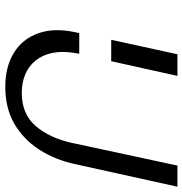

<svg xmlns="http://www.w3.org/2000/svg" viewBox="-2 -696 708 745"><g transform="rotate(90 352.5 -324.0)"><path d="M318 10Q240 10 186 -23Q132 -56 110 -117Q88 -178 105 -259L109 -277H189L186 -259Q178 -210 186 -172Q194 -134 215.5 -107.5Q237 -81 269 -67.5Q301 -54 341 -54Q423 -54 469.5 -108Q516 -162 535 -249L623 -658H705L618 -264Q601 -183 560.5 -121Q520 -59 459.5 -24.5Q399 10 318 10ZM135 -401 191 -658H275L218 -401Z"/></g></svg>

Font: Ysabeau Infant Medium
Style: Italic
Weight: 500
Italic angle: -12°
Designer: Christian Thalmann (Catharsis Fonts)
Version: Version 2.001;gftools[0.9.30]; featfreeze: ss01,ss02,lnum